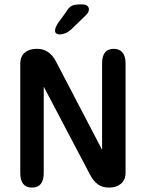

<svg xmlns="http://www.w3.org/2000/svg" viewBox="-20 -842 659 867"><path d="M124.5 5Q71.5 5 71.5 -61V-555Q71.5 -587.5 92 -604.5Q112.5 -621.5 144.5 -621.5H147.5Q176 -621.5 197.2 -606.8Q218.5 -592 232.5 -565L441 -165.5V-556Q441 -621.5 494 -621.5Q519 -621.5 533 -605Q547 -588.5 547 -556V-62Q547 -30 526.5 -12.5Q506 5 474 5H470.5Q441.5 5 421.5 -10Q401.5 -25 387.5 -51.5L177.5 -450.5V-61Q177.5 5 124.5 5ZM249.5 -686.5Q242.5 -686.5 235.5 -690.2Q228.5 -694 228.5 -704Q228.5 -716.5 243 -739.5L276.5 -785Q290 -808.5 303 -815.2Q316 -822 340.5 -822H353.5Q366.5 -822 374 -815.8Q381.5 -809.5 381.5 -799.5Q381.5 -785.5 365 -770.5L303.5 -711Q288 -697 274.8 -691.8Q261.5 -686.5 249.5 -686.5Z"/></svg>

Font: Sono Monospace Medium
Style: Regular
Weight: 500
Designer: Tyler Finck
Foundry: Tyler Finck
Version: Version 2.112